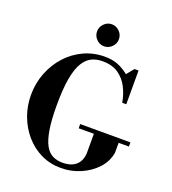

<svg xmlns="http://www.w3.org/2000/svg" viewBox="-172 -1105 1115 1246"><g transform="rotate(20 386.0 -482.0)"><path d="M392 13Q317 13 254.5 -17Q192 -47 145.5 -100.5Q99 -154 73.5 -222.5Q48 -291 48 -368Q48 -449 76.5 -521Q105 -593 154.5 -647.5Q204 -702 271 -733Q338 -764 416 -764Q464 -764 502 -750Q540 -736 581 -704L622 -754H650V-521H622Q613 -575 589 -622.5Q565 -670 522 -700.5Q479 -731 411 -731Q371 -731 338 -716Q305 -701 280 -661.5Q255 -622 241.5 -549.5Q228 -477 228 -360Q228 -259 239 -193Q250 -127 270.5 -90Q291 -53 321 -38Q351 -23 389 -23Q452 -23 485 -54.5Q518 -86 518 -143V-282H689V-200Q678 -137 634 -89.5Q590 -42 526 -14.5Q462 13 392 13ZM413 -269V-298H760V-269ZM385 -825Q355 -825 332.5 -847.5Q310 -870 310 -901Q310 -932 332.5 -954.5Q355 -977 385 -977Q416 -977 438.5 -954.5Q461 -932 461 -901Q461 -870 438.5 -847.5Q416 -825 385 -825Z"/></g></svg>

Font: Libre Bodoni SemiBold
Style: Regular
Weight: 600
Designer: Pablo Impallari, Rodrigo Fuenzalida
Foundry: Impallari Type
Version: Version 2.005;gftools[0.9.23]